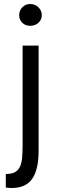

<svg xmlns="http://www.w3.org/2000/svg" viewBox="-20 -728 307 960"><path d="M9 0ZM93 -500H173V27Q173 120 141 166Q109 212 39 212Q31 212 24 211.5Q17 211 9 210V142Q37 142 53.5 133.5Q70 125 79 107Q88 89 90.5 61.5Q93 34 93 -3ZM76 -652Q76 -675 91.5 -691.5Q107 -708 131 -708Q155 -708 172 -691.5Q189 -675 189 -652Q189 -629 172 -614Q155 -599 131 -599Q107 -599 91.5 -614Q76 -629 76 -652Z"/></svg>

Font: PT Sans
Style: Regular
Weight: 400
Version: Version 2.003W OFL; ttfautohint (v1.6)